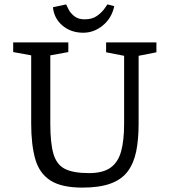

<svg xmlns="http://www.w3.org/2000/svg" viewBox="-20 -841 772 874"><path d="M355 13Q260 13 209.5 -19.5Q159 -52 140.5 -117Q122 -182 122 -278V-589L40 -604V-648H291V-604L209 -589V-278Q209 -189 223.5 -140Q238 -91 276 -72Q314 -53 385 -53Q449 -53 483.5 -78Q518 -103 531.5 -152.5Q545 -202 545 -278V-587L463 -603V-648H692V-603L611 -587V-278Q611 -206 600 -152Q589 -98 561.5 -61Q534 -24 483.5 -5.5Q433 13 355 13ZM359 -692Q303 -692 264.5 -724.5Q226 -757 221 -808L281 -821Q284 -815 292 -798.5Q300 -782 318 -767.5Q336 -753 365 -753Q399 -753 420.5 -768Q442 -783 454 -799.5Q466 -816 469 -821L500 -813Q489 -759 448.5 -725.5Q408 -692 359 -692Z"/></svg>

Font: Faustina
Style: Regular
Weight: 400
Designer: Alfonso Garcia
Foundry: http://www.omnibus-type.com
Version: Version 1.200